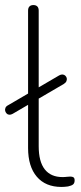

<svg xmlns="http://www.w3.org/2000/svg" viewBox="-26 -731 321 759"><path d="M217 8Q154 8 119.5 -32.5Q85 -73 85 -146V-689Q85 -700 90.5 -705.5Q96 -711 106 -711Q116 -711 121.5 -705.5Q127 -700 127 -689V-153Q127 -92 151 -61.5Q175 -31 221 -31Q231 -31 238 -32Q245 -33 252 -33Q260 -33 264.5 -30Q269 -27 269 -18Q269 -7 263 -2Q257 3 243 6Q236 7 229.5 7.5Q223 8 217 8ZM24 -281Q17 -277 10.5 -277.5Q4 -278 0 -282.5Q-4 -287 -5.5 -292.5Q-7 -298 -4.5 -304.5Q-2 -311 6 -315L208 -433Q215 -437 221.5 -436.5Q228 -436 232.5 -431.5Q237 -427 238 -421.5Q239 -416 236.5 -410Q234 -404 226 -399Z"/></svg>

Font: Nunito ExtraLight
Style: Regular
Weight: 200
Designer: Vernon Adams
Foundry: Vernon Adams
Version: Version 3.602;April 4, 2023;FontCreator 14.0.0.2856 64-bit